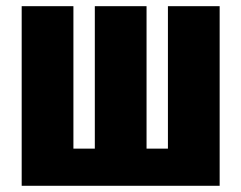

<svg xmlns="http://www.w3.org/2000/svg" viewBox="-20 -598 777 618"><path d="M49.8 0V-578.1H216.3V-119.6H285.2V-578.1H451.7V-119.6H520.5V-578.1H687V0Z"/></svg>

Font: Oswald
Style: Heavy
Weight: 800
Designer: Vernon Adams
Foundry: Vernon Adams
Version: 3.0; ttfautohint (v0.95) -l 8 -r 50 -G 200 -x 0 -w "G" -W -c